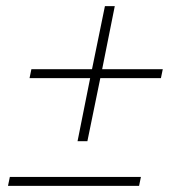

<svg xmlns="http://www.w3.org/2000/svg" viewBox="-20 -604 580 624"><path d="M232 -145 273 -350H76L82 -379H279L321 -584H353L312 -379H509L503 -350H306L264 -145ZM6 0 12 -29H438L432 0Z"/></svg>

Font: IBM Plex Sans Condensed ExtraLight
Style: Italic
Weight: 200
Width: 3
Italic angle: -11°
Designer: Mike Abbink, Paul van der Laan, Pieter van Rosmalen
Foundry: Bold Monday
Version: Version 1.3